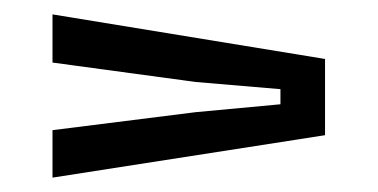

<svg xmlns="http://www.w3.org/2000/svg" viewBox="-20 -521 525 267"><path d="M53 -274V-340L252 -365L370 -376V-397L252 -407L53 -434V-501L432 -439V-333Z"/></svg>

Font: Big Shoulders Text
Style: Regular
Weight: 400
Designer: Patric King
Foundry: XO Type Co
Version: Version 1.000; ttfautohint (v1.8.2)